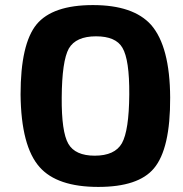

<svg xmlns="http://www.w3.org/2000/svg" viewBox="-20 -723 720 756"><path d="M575 -625Q649 -540 650 -339Q651 -137 586 -60Q525 13 367 13Q205 13 136 -65Q63 -147 61 -351Q61 -550 124 -627Q187 -703 346 -703Q505 -703 575 -625ZM251 -532Q224 -483 223 -339Q222 -204 249 -157Q276 -110 353 -110Q432 -110 460 -159Q488 -209 489 -351Q490 -488 462 -535Q436 -580 358 -580Q279 -580 251 -532Z"/></svg>

Font: Taylor Sans Bold LRS
Style: Bold
Weight: 700
Italic angle: -8°
Designer: Natanael Gama
Version: Version 1.001 September 8, 2015